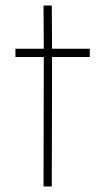

<svg xmlns="http://www.w3.org/2000/svg" viewBox="-20 -677 375 697"><path d="M306 -470H169L168 0H138L139 -470H36V-500H139L138 -657H168L169 -500H306Z"/></svg>

Font: Urbanist Thin
Style: Regular
Weight: 100
Designer: Corey Hu
Foundry: Corey Hu
Version: Version 1.330; ttfautohint (v1.8.4.7-5d5b)